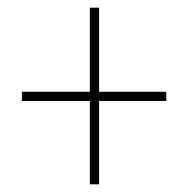

<svg xmlns="http://www.w3.org/2000/svg" viewBox="-20 -603 490 500"><path d="M238 -364H413V-340H238V-123H214V-340H37V-364H214V-583H238Z"/></svg>

Font: Noto Sans Georgian Condensed Thin
Style: Regular
Weight: 100
Width: 3
Designer: Monotype Design Team, Akaki Razmadze
Foundry: Google LLC
Version: Version 2.005; ttfautohint (v1.8.4.7-5d5b)